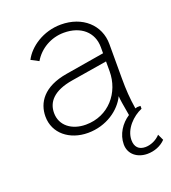

<svg xmlns="http://www.w3.org/2000/svg" viewBox="-136 -639 846 950"><g transform="rotate(-20 287.0 -164.0)"><path d="M237 12C335 12 411 -44 441 -107C442 -89 447 -59 457 -2C415 25 383 73 383 126C383 179 426 210 478 210C515 210 550 196 574 171L559 139C538 162 507 175 480 175C445 175 426 155 426 119C426 61 478 10 526 -10V-25H509L498 -22C489 -79 486 -124 486 -185V-365C486 -466 406 -538 293 -538C199 -538 122 -484 92 -425L132 -404C164 -459 225 -495 293 -495C382 -495 441 -444 441 -365V-333L237 -299C110 -278 66 -208 66 -136C66 -47 141 12 237 12ZM112 -138C112 -194 148 -242 252 -259L441 -290V-238C441 -127 362 -30 241 -30C168 -30 112 -71 112 -138Z"/></g></svg>

Font: Mluvka ExtraLight
Style: Regular
Weight: 200
Designer: Modified by Jiří Krblich, Original typeface by Gumpita Rahayu
Foundry: Gumpita Rahayu & Jiří Krblich
Version: Version 2.000;Glyphs 3.1.1 (3134)